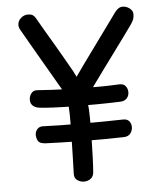

<svg xmlns="http://www.w3.org/2000/svg" viewBox="-54 -816 724 874"><g transform="rotate(-5 307.5 -379.0)"><path d="M67 -700Q63 -706 61 -712.5Q59 -719 59 -724Q59 -743 73.5 -756Q88 -769 106 -769Q119 -769 127.5 -764Q136 -759 143 -746Q161 -714 180 -682Q199 -650 217.5 -618.5Q236 -587 254 -555.5Q272 -524 289 -494Q309 -457 323 -420.5Q337 -384 343 -341Q346 -318 346.5 -276Q347 -234 346 -186Q345 -138 343.5 -95.5Q342 -53 340 -30Q339 -9 325.5 1Q312 11 295 11Q278 11 264 1Q250 -9 251 -30Q252 -55 253 -94.5Q254 -134 255 -178Q256 -222 256.5 -263Q257 -304 255 -331Q254 -352 247.5 -374Q241 -396 233 -414Q233 -413 221 -433.5Q209 -454 190 -487Q171 -520 148.5 -558.5Q126 -597 104.5 -634.5Q83 -672 67 -700ZM342 -371Q336 -361 325.5 -356.5Q315 -352 305 -352Q293 -352 282.5 -357.5Q272 -363 266 -372.5Q260 -382 260 -393Q260 -403 264 -411.5Q268 -420 274.5 -428Q281 -436 286 -444Q308 -476 336 -515Q364 -554 394.5 -595.5Q425 -637 453 -676Q481 -715 503 -745Q511 -756 520 -761.5Q529 -767 539 -767Q550 -767 560.5 -762Q571 -757 578 -748.5Q585 -740 585 -728Q585 -714 581 -704.5Q577 -695 569 -683Q556 -665 534 -634.5Q512 -604 485 -567.5Q458 -531 430.5 -493.5Q403 -456 380 -424Q357 -392 342 -371ZM120 -342Q101 -345 91 -355Q81 -365 81 -381Q81 -397 91 -410.5Q101 -424 120 -422Q148 -420 182 -418Q216 -416 254 -415Q292 -414 332 -413.5Q372 -413 412.5 -413.5Q453 -414 492 -416Q512 -417 521.5 -405Q531 -393 531 -377Q531 -361 521 -349.5Q511 -338 492 -337Q442 -335 387 -334.5Q332 -334 280 -334.5Q228 -335 186 -337Q144 -339 120 -342ZM494 -255Q514 -256 523.5 -245Q533 -234 533 -218Q533 -202 523.5 -189Q514 -176 494 -175Q463 -174 413 -173.5Q363 -173 309 -173.5Q255 -174 208 -175.5Q161 -177 134 -178Q108 -180 101.5 -191.5Q95 -203 94 -219Q94 -235 104.5 -246.5Q115 -258 135 -256Q159 -255 204 -254Q249 -253 302.5 -253Q356 -253 407 -253.5Q458 -254 494 -255Z"/></g></svg>

Font: Playpen Sans Hebrew
Style: Regular
Weight: 400
Designer: Tom Grace, Laura Meseguer, Veronika Burian, José Scaglione
Foundry: TypeTogether
Version: Version 2.000